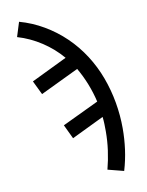

<svg xmlns="http://www.w3.org/2000/svg" viewBox="-85 -589 669 873"><g transform="rotate(-10 250.0 -152.5)"><path d="M417 223 343 204Q354 162 360 118.5Q366 75 366 31Q366 14 365.5 -2.5Q365 -19 363 -36L214 36L183 -29L351 -109Q341 -152 325 -192.5Q309 -233 287 -271L110 -186L79 -250L244 -330Q205 -376 153 -410Q101 -444 43 -461L64 -528Q122 -512 175 -481Q228 -450 271.5 -408Q315 -366 348 -314.5Q381 -263 402 -206Q423 -149 433.5 -89Q444 -29 444 31Q444 80 437.5 128Q431 176 417 223Z"/></g></svg>

Font: Iosevka NFM
Style: Regular
Weight: 400
Monospace: yes
Designer: Belleve Invis
Foundry: Belleve Invis
Version: Version 29.0.4; ttfautohint (v1.8.4);Nerd Fonts 3.3.0